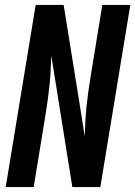

<svg xmlns="http://www.w3.org/2000/svg" viewBox="-20 -755 546 775"><path d="M3 0 124 -735H237L309 -288L322 -204Q323 -234 324.5 -263.5Q326 -293 329 -322.5Q332 -352 336 -381.5Q340 -411 345 -441L393 -735H506L385 0H272L187 -531Q186 -501 184.5 -471.5Q183 -442 180 -412.5Q177 -383 173 -353.5Q169 -324 164 -294L116 0Z"/></svg>

Font: Iosevka
Style: Bold Italic
Weight: 700
Italic angle: -9°
Monospace: yes
Designer: Belleve Invis
Foundry: Belleve Invis
Version: Version 32.5.0; ttfautohint (v1.8.4)